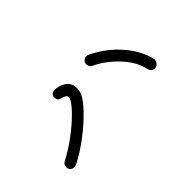

<svg xmlns="http://www.w3.org/2000/svg" viewBox="-15 -881 1030 1030"><g transform="rotate(-45 500.0 -366.0)"><path d="M798 -272Q784 -340 726 -401.5Q668 -463 601 -494Q592 -498 587.5 -507Q583 -516 583 -525Q583 -536 592.5 -545Q602 -554 613 -554Q622 -554 632 -549Q703 -514 752.5 -465.5Q802 -417 828 -369.5Q854 -322 861 -286V-281Q860 -268 851 -257.5Q842 -247 828 -247Q818 -247 809 -254.5Q800 -262 798 -272ZM117 -208Q117 -230 137 -239Q191 -267 244 -306.5Q297 -346 335 -384Q373 -422 385 -443Q393 -457 393 -466Q392 -475 382.5 -480.5Q373 -486 354 -491Q336 -495 336 -521Q336 -532 345.5 -539.5Q355 -547 367 -547Q376 -547 379 -546Q418 -539 438 -519.5Q458 -500 458 -472Q458 -448 450 -429Q437 -399 392.5 -352.5Q348 -306 287 -259.5Q226 -213 165 -182Q155 -178 148 -178Q135 -178 126 -186Q117 -194 117 -208Z"/></g></svg>

Font: Tsukimi Rounded
Style: Regular
Weight: 400
Designer: Takashi Funayama
Foundry: Takashi Funayama
Version: Version 1.032; ttfautohint (v1.8.3)